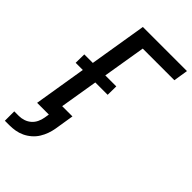

<svg xmlns="http://www.w3.org/2000/svg" viewBox="-304 -815 1099 1099"><g transform="rotate(45 245.0 -266.0)"><path d="M-23 203V127H14Q34 127 53.5 120.5Q73 114 88.5 100.5Q104 87 113 68Q122 49 125 30L130 0H35L87 -318H29L30 -387H99L156 -735H513L499 -647H243L200 -387H289L288 -318H188L150 -88H233L214 30Q210 53 202 75.5Q194 98 181 119Q168 140 148.5 157Q129 174 106.5 184.5Q84 195 60.5 199Q37 203 14 203Z"/></g></svg>

Font: Iosevka Curly Semibold
Style: Italic
Weight: 600
Italic angle: -9°
Monospace: yes
Designer: Belleve Invis
Foundry: Belleve Invis
Version: Version 22.1.2; ttfautohint (v1.8.4)